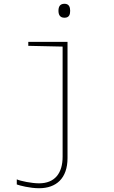

<svg xmlns="http://www.w3.org/2000/svg" viewBox="-20 -750 603 1018"><path d="M322 -656C348 -656 352 -675 352 -693C352 -712 346 -730 322 -730C296 -730 290 -712 290 -693C290 -673 297 -656 322 -656ZM187 248C278 248 338 196 338 88V-528H130V-507L312 -503V81C312 168 271 222 187 222C148 222 89 210 69 201V228C85 234 139 248 187 248Z"/></svg>

Font: Noto Sans Mono SemiCondensed Thin
Style: Regular
Weight: 100
Width: 4
Designer: Monotype Design Team
Foundry: Monotype Imaging Inc.
Version: Version 2.014